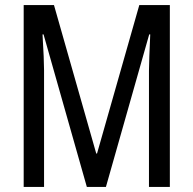

<svg xmlns="http://www.w3.org/2000/svg" viewBox="-20 -734 758 754"><path d="M321 0 151 -599H147Q153 -499 153 -458V0H73V-714H192L358 -131H361L527 -714H647V0H565V-456Q565 -478 566.5 -514Q568 -550 570 -599H566L396 0Z"/></svg>

Font: Noto Sans Georgian ExtraCondensed
Style: Regular
Weight: 400
Width: 2
Designer: Monotype Design Team, Akaki Razmadze
Foundry: Google LLC
Version: Version 2.005; ttfautohint (v1.8.4.7-5d5b)